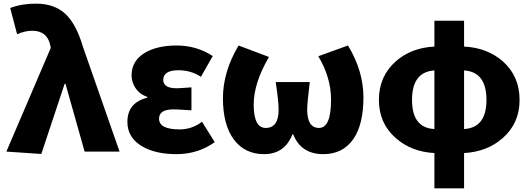

<svg xmlns="http://www.w3.org/2000/svg" viewBox="-20 -833 2915 1055"><path d="M15 0 259 -570 256 -585Q239 -664 157 -664Q117 -664 74 -645L36 -789Q98 -813 178 -813Q278 -813 339 -757Q399 -701 436 -575L637 0H445L340 -372H335L207 13Z M759 -30Q680 -78 680 -163Q680 -269 789 -296V-301Q748 -314 724 -350Q703 -382 703 -419Q703 -500 778 -544Q845 -583 951 -583Q1060 -583 1149 -525L1084 -411Q1029 -447 961 -447Q877 -447 877 -394Q877 -348 951 -348Q967 -348 1032 -353V-227Q950 -232 933 -232Q854 -232 854 -181Q854 -122 967 -122Q1035 -122 1090 -164L1160 -52Q1068 14 949 14Q833 14 759 -30Z M1266 -65Q1205 -146 1205 -293Q1205 -439 1291 -583L1458 -520Q1374 -377 1374 -258Q1374 -130 1440 -130Q1511 -130 1511 -231Q1511 -275 1495 -382H1682Q1668 -265 1668 -231Q1668 -130 1733 -130Q1799 -130 1799 -285Q1799 -407 1729 -524L1892 -583Q1977 -444 1977 -297Q1977 -149 1921 -68Q1863 14 1757 14Q1634 14 1591 -95H1587Q1544 14 1431 14Q1326 14 1266 -65Z M2530 -124Q2653 -131 2653 -284Q2653 -438 2530 -446ZM2367 -446Q2244 -438 2244 -284Q2244 -130 2367 -124ZM2530 -577Q2657 -571 2743 -496Q2835 -414 2835 -284Q2835 -155 2742 -74Q2657 1 2530 8V202H2367V8Q2240 1 2155 -74Q2062 -155 2062 -284Q2062 -414 2155 -496Q2240 -571 2367 -577V-719H2530Z"/></svg>

Font: Source Han Sans CN Heavy
Style: Bold
Weight: 900
Designer: Ryoko NISHIZUKA (kana & ideographs); Paul D. Hunt (Latin, Greek & Cyrillic); Wenlong ZHANG (bopomofo); Sandoll Communica
Foundry: Adobe Systems Incorporated
Version: Version 1.000;PS 1;hotconv 1.0.78;makeotf.lib2.5.61930